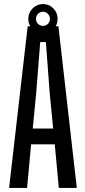

<svg xmlns="http://www.w3.org/2000/svg" viewBox="-20 -930 420 950"><path d="M25 0 117 -800H269L360 0H271L251 -216H134L114 0ZM142 -294H243L226 -469L207 -722H179L159 -469ZM193 -764Q163 -764 141.5 -785Q120 -806 120 -837Q120 -867 141.5 -888.5Q163 -910 193 -910Q223 -910 244 -888.5Q265 -867 265 -837Q265 -806 244 -785Q223 -764 193 -764ZM158 -837Q158 -822 168 -812Q178 -802 193 -802Q207 -802 217 -812Q227 -822 227 -837Q227 -851 217 -861.5Q207 -872 193 -872Q178 -872 168 -861.5Q158 -851 158 -837Z"/></svg>

Font: Big Shoulders Display SemiBold
Style: Regular
Weight: 600
Designer: Patric King
Foundry: XO Type Co
Version: Version 1.000; ttfautohint (v1.8.2)